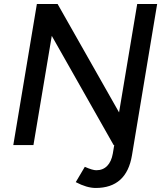

<svg xmlns="http://www.w3.org/2000/svg" viewBox="-20 -720 814 953"><path d="M356 184 401 108Q439 125 458 125Q491 125 512 103.5Q533 82 540 42L547 0H544L237 -542L146 0H46L163 -700H266L571 -162L661 -700H760L727 -502L635 51Q608 213 455 213Q411 213 356 184Z"/></svg>

Font: Oak Sans Medium
Style: Italic
Weight: 500
Italic angle: -9.49998°
Foundry: Erik Kennedy, Walven
Version: Version 1.000